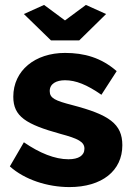

<svg xmlns="http://www.w3.org/2000/svg" viewBox="-20 -750 539 780"><path d="M77 -693 187 -586H302L411 -693L329 -730L244 -667L159 -730ZM262 10C394 10 477 -56 477 -160C477 -247 423 -284 274 -323C204 -341 182 -351 182 -380C182 -410 209 -424 244 -424C288 -424 333 -406 392 -365L454 -461C391 -516 322 -535 244 -535C123 -535 34 -464 34 -357C34 -277 85 -245 226 -206C297 -187 323 -174 323 -146C323 -118 299 -103 258 -103C203 -103 141 -128 77 -172L20 -74C80 -20 173 10 262 10Z"/></svg>

Font: Raleway
Style: ExtraBold
Weight: 800
Designer: Matt McInerney, Pablo Impallari, Rodrigo Fuenzalida
Foundry: Matt McInerney, Pablo Impallari, Rodrigo Fuenzalida
Version: Version 3.000